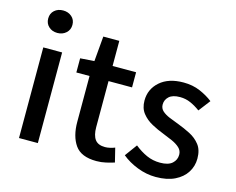

<svg xmlns="http://www.w3.org/2000/svg" viewBox="-108 -950 1380 1125"><g transform="rotate(15 581.5 -388.0)"><path d="M86.9 0V-549.8H201.2V0ZM144 -652.8Q112.3 -652.8 91.6 -671.9Q70.8 -690.9 70.8 -721.2Q70.8 -752 91.6 -770.5Q112.3 -789.1 144 -789.1Q175.3 -789.1 196.5 -770.5Q217.8 -752 217.8 -721.2Q217.8 -690.9 196.5 -671.9Q175.3 -652.8 144 -652.8Z M559.1 13.2Q466.3 13.2 429.2 -39.8Q392.1 -92.8 392.1 -180.2V-458H312V-543.9L397 -549.8L410.2 -702.1H507.3V-549.8H649.9V-458H507.3V-179.2Q507.3 -129.4 525.9 -104.2Q544.4 -79.1 586.9 -79.1Q601.6 -79.1 617.9 -83Q634.3 -86.9 646 -91.8L667 -6.8Q644 0.5 616.5 6.8Q588.9 13.2 559.1 13.2Z M918.9 13.2Q862.3 13.2 807.1 -8.3Q752 -29.8 711.9 -63L766.1 -137.2Q802.7 -107.9 840.3 -91.1Q877.9 -74.2 921.9 -74.2Q971.7 -74.2 995.4 -95.5Q1019 -116.7 1019 -147.9Q1019 -172.9 1001 -189.7Q982.9 -206.5 955.1 -219Q927.2 -231.4 897 -243.2Q860.8 -256.8 824.5 -276.4Q788.1 -295.9 764.2 -326.2Q740.2 -356.4 740.2 -402.8Q740.2 -472.2 792.2 -518.1Q844.2 -564 935.1 -564Q990.7 -564 1035.6 -544.7Q1080.6 -525.4 1114.3 -499L1060.1 -428.2Q1031.7 -449.2 1001.7 -462.6Q971.7 -476.1 937 -476.1Q892.1 -476.1 870.6 -456.3Q849.1 -436.5 849.1 -408.2Q849.1 -384.3 866 -369.1Q882.8 -354 909.4 -343Q936 -332 966.3 -320.8Q1004.4 -306.6 1041.7 -287.6Q1079.1 -268.6 1103.5 -237.3Q1127.9 -206.1 1127.9 -153.8Q1127.9 -107.9 1104 -70.1Q1080.1 -32.2 1033.7 -9.5Q987.3 13.2 918.9 13.2Z"/></g></svg>

Font: `nÑOS CN Medium
Style: Regular
Weight: 500
Designer: Ryoko NISHIZUKA ?XZm?[P (kana & ideographs); Paul D. Hunt (Latin, Greek & Cyrillic); Wenlong ZHANG _ e??? (bopomofo); Sa
Foundry: Adobe Systems Incorporated
Version: Version 1.004 June 21, 2023